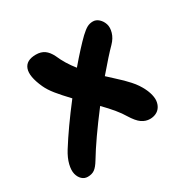

<svg xmlns="http://www.w3.org/2000/svg" viewBox="-143 -705 920 920"><g transform="rotate(-30 317.0 -245.5)"><path d="M89.8 70.8Q71.8 70.8 58.6 58.6Q45.4 46.4 40 25.6Q34.7 4.9 42.2 -26.1Q49.8 -57.1 70.8 -90.8Q127 -180.7 212.9 -292Q175.8 -331.1 152.3 -360.1Q128.9 -389.2 117.2 -415Q85 -485.8 98.4 -523.4Q111.8 -561 166 -561Q193.8 -561 212.6 -547.9Q231.4 -534.7 245.1 -506.8Q267.1 -455.6 305.2 -408.2Q370.1 -484.4 413.1 -525.9Q435.1 -546.4 449.7 -554.2Q464.4 -562 481.9 -562Q499.5 -562 513.9 -548.8Q528.3 -535.6 534.7 -515.9Q541 -496.1 533.4 -469.7Q525.9 -443.4 502.9 -419.9Q467.8 -384.8 400.9 -306.2Q410.2 -297.9 434.8 -274.9Q459.5 -252 470.5 -241.5Q481.4 -231 496.6 -214.1Q511.7 -197.3 521 -183.1Q540.5 -153.8 549.1 -127.2Q557.6 -100.6 555.7 -81.5Q553.7 -62.5 544.4 -48.3Q535.2 -34.2 520 -27.1Q504.9 -20 486.8 -20Q462.9 -20 441.9 -34.4Q420.9 -48.8 397 -87.9Q372.6 -129.9 310.1 -193.8Q212.4 -65.9 160.2 21Q143.1 49.3 127.9 60.1Q112.8 70.8 89.8 70.8Z"/></g></svg>

Font: Shantell Sans Irregular Bouncy
Style: Regular
Weight: 600
Designer: Stephen Nixon, Anya Danilova, Shantell Martin
Foundry: Arrow Type
Version: Version 1.006;[9816181b4]